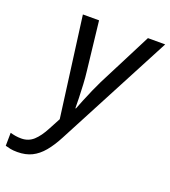

<svg xmlns="http://www.w3.org/2000/svg" viewBox="-231 -639 870 982"><g transform="rotate(20 204.5 -148.0)"><path d="M-24 240Q-47 240 -61.5 237Q-76 234 -90 230L-89 159Q-76 163 -61 165.5Q-46 168 -29 168Q10 168 37.5 143Q65 118 90 70L123 8L51 -536H139L169 -271Q173 -239 175 -200.5Q177 -162 178 -127.5Q179 -93 179 -72H182Q188 -88 201 -120Q214 -152 229 -186Q244 -220 255 -242L405 -536H499L170 90Q144 140 116 173.5Q88 207 54.5 223.5Q21 240 -24 240Z"/></g></svg>

Font: Noto Sans Display
Style: Italic
Weight: 400
Italic angle: -12°
Designer: Monotype Design Team
Foundry: Monotype Imaging Inc.
Version: Version 2.003